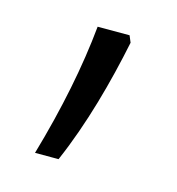

<svg xmlns="http://www.w3.org/2000/svg" viewBox="-52 -154 305 331"><g transform="rotate(15 100.5 11.0)"><path d="M147 -96 142 -108H85C78 -36 62 44 37 130H79C110 59 132 -23 147 -96Z"/></g></svg>

Font: Noto Sans Lao ExtraCondensed Light
Style: Regular
Weight: 300
Width: 2
Designer: Monotype Design Team
Foundry: Monotype Imaging Inc.
Version: Version 2.003